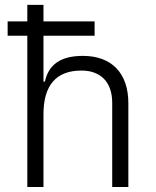

<svg xmlns="http://www.w3.org/2000/svg" viewBox="-20 -752 626 772"><path d="M10.7 -608.4H89.8V0H154.8V-292.5C154.8 -410.2 206.5 -468.3 307.6 -468.3C385.3 -468.3 431.2 -421.4 431.2 -338.4V0H496.1V-336.9C496.1 -458 429.2 -527.3 313 -527.3C225.1 -527.3 175.3 -493.2 160.6 -423.8H154.8V-608.4H360.4V-666H154.8V-732.4H89.8V-666H10.7Z"/></svg>

Font: Cascadia Mono NF Light
Style: Regular
Weight: 300
Monospace: yes
Designer: Aaron Bell
Foundry: Saja Typeworks
Version: Version 2404.023